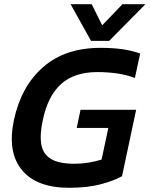

<svg xmlns="http://www.w3.org/2000/svg" viewBox="-20 -881 710 911"><path d="M412 -687 315 -861H415L465 -761L561 -861H670L498 -687ZM307 10Q153 10 83.5 -75Q14 -160 46 -311Q80 -471 184.5 -562.5Q289 -654 457 -654Q515 -654 560.5 -647.5Q606 -641 645 -627L620 -511Q581 -526 536 -532.5Q491 -539 442 -539Q333 -539 270 -482.5Q207 -426 183 -311Q168 -242 176 -196Q184 -150 221.5 -127Q259 -104 334 -104Q368 -104 401 -109.5Q434 -115 462 -124L494 -274H344L362 -360H626L559 -45Q522 -24 459 -7Q396 10 307 10Z"/></svg>

Font: Kanit Medium
Style: Italic
Weight: 500
Italic angle: -12°
Designer: Katatrad Team
Foundry: CadsonDemak
Version: Version 2.000; ttfautohint (v1.8.3)